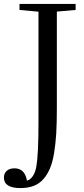

<svg xmlns="http://www.w3.org/2000/svg" viewBox="-55 -683 424 969"><path d="M47.9 266.1Q-35.2 266.1 -35.2 213.4Q-35.2 191.4 -20.8 179Q-6.3 166.5 18.1 166.5Q70.3 166.5 81.1 229Q117.7 216.8 128.4 157.5Q139.2 98.1 139.2 -64.9V-624L43.5 -632.8V-663.1H326.7V-632.8L231.9 -624.5V-133.3Q231.9 -62.5 228.8 -9.3Q225.6 43.9 217.8 90.6Q210 137.2 196.5 168.5Q183.1 199.7 162.6 222.4Q142.1 245.1 113.8 255.6Q85.4 266.1 47.9 266.1Z"/></svg>

Font: Elstob 10pt
Style: Regular
Weight: 400
Designer: Peter S. Baker
Version: Version 1.015